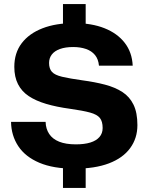

<svg xmlns="http://www.w3.org/2000/svg" viewBox="-20 -834 727 939"><path d="M344 -9Q241 -9 172.5 -38Q104 -67 69.5 -119Q35 -171 34 -238H203Q204 -204 220.5 -179Q237 -154 269.5 -141Q302 -128 351 -128Q393 -128 422 -137Q451 -146 466.5 -164Q482 -182 482 -208Q482 -240 468.5 -257Q455 -274 420.5 -283.5Q386 -293 322 -302Q256 -311 205.5 -326Q155 -341 120.5 -364Q86 -387 68 -422.5Q50 -458 50 -507Q50 -575 86 -622.5Q122 -670 187.5 -695.5Q253 -721 343 -721Q428 -721 491 -696Q554 -671 590 -624.5Q626 -578 629 -513H464Q461 -545 444.5 -565Q428 -585 400.5 -594.5Q373 -604 338 -604Q300 -604 273.5 -594.5Q247 -585 233.5 -567.5Q220 -550 220 -526Q220 -498 234 -482.5Q248 -467 284 -458.5Q320 -450 384 -441Q444 -433 493.5 -420Q543 -407 578.5 -384Q614 -361 633 -322Q652 -283 652 -222Q652 -158 616.5 -109.5Q581 -61 512.5 -35Q444 -9 344 -9ZM288 85V-64H399V85ZM288 -649V-814H399V-649Z"/></svg>

Font: Mona Sans SemiExpanded
Style: Bold
Weight: 700
Width: 6
Designer: Deni Anggara
Foundry: GitHub
Version: Version 2.000